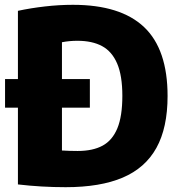

<svg xmlns="http://www.w3.org/2000/svg" viewBox="-20 -769 750 798"><path d="M676.5 -370Q676.5 -238 630 -154.2Q583.5 -70.5 490 -30.8Q396.5 9 253 9Q152.5 9 54.5 -2.5V-321.5H1V-440.5H54.5V-724Q108 -735.5 166.8 -742.2Q225.5 -749 283 -749Q481 -749 578.8 -656.5Q676.5 -564 676.5 -370ZM488.5 -370.5Q488.5 -454.5 467 -504.8Q445.5 -555 404.5 -577.2Q363.5 -599.5 301.5 -599.5Q269 -599.5 237.5 -593.5V-440.5H353.5V-321.5H237.5V-143.5Q270 -141.5 302.5 -141.5Q365.5 -141.5 406.2 -163.5Q447 -185.5 467.8 -235.8Q488.5 -286 488.5 -370.5Z"/></svg>

Font: Encode Sans Semi Condensed ExBd
Style: Regular
Weight: 800
Width: 4
Designer: Multiple Designers
Foundry: Impallari Type
Version: Version 2.000